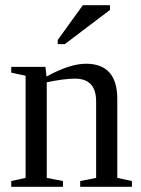

<svg xmlns="http://www.w3.org/2000/svg" viewBox="-20 -715 540 735"><path d="M348 -327Q348 -414 267 -414Q226 -414 159 -400V-34L221 -22V0H23V-22L78 -34V-425L23 -437V-459H154L158 -422Q247 -471 309 -471Q429 -471 429 -336V-34L485 -22V0H287V-22L348 -34ZM201 -546V-562L297 -695H401V-677L228 -546Z"/></svg>

Font: Libra Serif Modern
Style: Regular
Weight: 400
Designer: Stefan Peev, Context Ltd
Foundry: Stefan Peev, Context Ltd
Version: Version 1.000